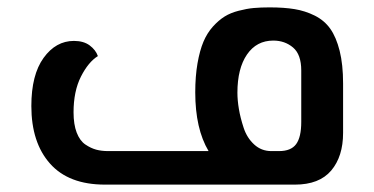

<svg xmlns="http://www.w3.org/2000/svg" viewBox="-20 -500 1014 520"><path d="M710 -480Q749.5 -480 777.8 -475.3Q806.2 -470.7 832.3 -457.8Q858.4 -444.8 874.5 -422.1Q890.6 -399.4 899.9 -362.3Q909.2 -325.2 909.2 -273.9V-140.1Q909.2 -76.2 877 -38.1Q844.7 0 778.8 0H264.2Q166 0 115.5 -56.9Q64.9 -113.8 64.9 -212.9Q64.9 -297.4 98.1 -343.3Q131.3 -389.2 180.2 -389.2Q206.5 -389.2 222.9 -377Q239.3 -364.7 245.1 -348.1Q219.2 -332 199.2 -292.5Q179.2 -252.9 179.2 -195.8Q179.2 -163.1 187.7 -140.9Q196.3 -118.7 211.2 -108.6Q226.1 -98.6 240.5 -94.7Q254.9 -90.8 272.9 -90.8H544.9Q508.8 -151.4 508.8 -250Q508.8 -293.5 514.9 -328.4Q521 -363.3 531 -387Q541 -410.6 556.6 -428Q572.3 -445.3 588.4 -455.3Q604.5 -465.3 626.5 -470.9Q648.4 -476.6 667.2 -478.3Q686 -480 710 -480ZM795.9 -169.9V-309.1Q795.9 -352.5 773.7 -371.3Q751.5 -390.1 720.2 -390.1Q674.8 -390.1 648.9 -352.3Q623 -314.5 623 -249Q623 -228.5 627 -204.8Q630.9 -181.2 639.9 -153.8Q648.9 -126.5 668.5 -108.6Q688 -90.8 714.8 -90.8H735.8Q768.1 -90.8 782 -109.6Q795.9 -128.4 795.9 -169.9Z"/></svg>

Font: El Messiri SemiBold
Style: Regular
Weight: 600
Designer: Mohamed Gaber
Foundry: Kief Type Foundry
Version: Version 2.007;PS 002.007;hotconv 1.0.88;makeotf.lib2.5.64775